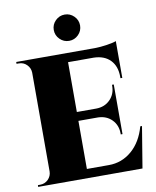

<svg xmlns="http://www.w3.org/2000/svg" viewBox="-97 -986 862 1060"><g transform="rotate(-10 333.5 -456.0)"><path d="M390.9 -785.9Q369.1 -764.2 338.9 -764.2Q308.6 -764.2 286.9 -785.9Q265.1 -807.6 265.1 -837.9Q265.1 -868.2 286.9 -889.9Q308.6 -911.6 338.9 -911.6Q369.1 -911.6 390.9 -889.9Q412.6 -868.2 412.6 -837.9Q412.6 -807.6 390.9 -785.9ZM643.1 -231.4H652.8L614.7 0H29.8L30.3 -9.8H43Q69.3 -9.8 87.9 -28.3Q106.4 -46.9 106.9 -72.8V-627.4Q106 -653.3 87.6 -671.6Q69.3 -689.9 43 -689.9H30.3V-700.2H472.7Q503.9 -700.7 540.5 -706.3Q577.1 -711.9 591.8 -718.3V-511.7L581.5 -512.2V-520Q581.5 -579.1 548.8 -613.3Q516.1 -647.5 457 -649.4H312V-370.1H420.9Q468.3 -370.6 498.8 -401.4Q529.3 -432.1 529.3 -479.5V-484.4H539.1V-206.1H529.3V-210.9Q529.3 -257.8 499.5 -288.3Q469.7 -318.8 422.4 -320.3H312V-50.8H435.5Q508.3 -50.8 564 -98.6Q619.6 -146.5 643.1 -231.4Z"/></g></svg>

Font: Cinzel Black
Style: Regular
Weight: 900
Designer: Natanael Gama
Version: Version 1.001;PS 001.001;hotconv 1.0.56;makeotf.lib2.0.21325